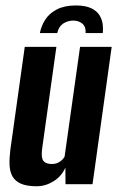

<svg xmlns="http://www.w3.org/2000/svg" viewBox="-20 -664 426 692"><path d="M253.3 -644.3Q288.2 -644.3 308.8 -634.3Q329.5 -624.2 338.8 -608.7Q348.2 -593.1 350.2 -576Q352.1 -559 350.5 -544.9H288.5Q290.2 -567.4 277 -578.6Q263.7 -589.8 244.2 -589.8Q224 -589.8 207.8 -579.1Q191.6 -568.4 186.3 -544.9H123.7Q128.7 -570.8 143.2 -593.4Q157.8 -616 185.1 -630.1Q212.5 -644.3 253.3 -644.3ZM112.1 7.3Q76.2 7.3 55.1 -2.1Q34 -11.6 24.6 -28.9Q15.3 -46.2 14.4 -70.2Q13.5 -94.2 17.2 -123.7L69.2 -495H183.2L132.2 -130.6Q130.6 -118.9 130.5 -108.6Q130.3 -98.4 133.1 -90.4Q135.9 -82.5 144 -77.8Q152 -73 166.5 -73Q180 -73 189.1 -77.5Q198.1 -82 204 -87.9Q209.9 -93.8 212.8 -99.3L268.5 -495H382.5L313.5 0H216.1L215.6 -59.9Q201.7 -28.3 172.7 -10.5Q143.8 7.3 112.1 7.3Z"/></svg>

Font: Alumni Sans Thin
Style: Italic
Weight: 100
Italic angle: -8°
Designer: Robert E. Leuschke
Foundry: Robert E. Leuschke
Version: Version 1.016